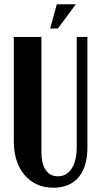

<svg xmlns="http://www.w3.org/2000/svg" viewBox="-20 -873 471 903"><path d="M252 -738.8H215.8L247.1 -853H336.9ZM44.9 -699.2H174.8V-157.2Q174.8 -102.5 195.1 -73.2Q215.3 -43.9 252 -43.9Q293.9 -43.9 317.4 -80.8Q340.8 -117.7 340.8 -181.2V-699.2H391.1V-180.2Q391.1 -88.4 349.6 -39.3Q308.1 9.8 231 9.8Q146.5 9.8 95.7 -49.8Q44.9 -109.4 44.9 -209Z"/></svg>

Font: Moniqa Black Paragraph
Style: Regular
Weight: 900
Designer: Rajesh Rajput
Foundry: Rajesh Rajput
Version: Version 1.000